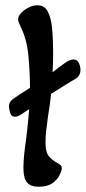

<svg xmlns="http://www.w3.org/2000/svg" viewBox="-20 -700 326 730"><path d="M127 10Q97 10 83 -6Q69 -22 69 -62Q69 -102 80 -176Q83 -202 86 -230Q89 -258 91 -285Q72 -272 59 -264Q46 -256 37 -256Q23 -256 18.5 -271.5Q14 -287 14 -296Q14 -313 30 -324Q35 -328 53.5 -340Q72 -352 94 -366Q94 -425 88 -488Q82 -551 59 -597Q55 -607 52 -613.5Q49 -620 49 -626Q49 -639 60.5 -651Q72 -663 89 -671.5Q106 -680 122 -680Q149 -680 161.5 -656.5Q174 -633 178 -592.5Q182 -552 182 -500Q182 -481 181.5 -462Q181 -443 180 -425Q192 -435 203.5 -443.5Q215 -452 226 -460Q235 -466 243.5 -470Q252 -474 259 -474Q273 -474 279.5 -461Q286 -448 286 -434Q286 -414 270 -402Q257 -395 230 -378Q203 -361 174 -343Q172 -320 169 -299.5Q166 -279 163 -261Q159 -232 156 -206Q153 -180 153 -159Q153 -124 164 -108.5Q175 -93 202 -78Q208 -74 211.5 -70.5Q215 -67 215 -60Q215 -52 207 -35Q199 -18 180 -4Q161 10 127 10Z"/></svg>

Font: Akaya Telivigala
Style: Regular
Weight: 400
Designer: Vaishnavi Murthy Yerkadithaya, Juan Luis Blanco Aristondo
Version: Version 1.002; ttfautohint (v1.8.3)